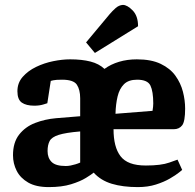

<svg xmlns="http://www.w3.org/2000/svg" viewBox="-20 -751 794 783"><path d="M307 -277V-350Q307 -385 293.5 -405.5Q280 -426 233 -426Q207 -426 197 -423.5Q187 -421 187 -421L173 -330Q173 -330 157 -325Q141 -320 120 -320Q87 -320 69 -332.5Q51 -345 51 -379Q51 -413 72.5 -437.5Q94 -462 127 -478Q160 -494 197 -501.5Q234 -509 266 -509Q314 -509 349 -500Q384 -491 406 -470Q432 -489 465.5 -499Q499 -509 538 -509Q597 -509 635.5 -490.5Q674 -472 695.5 -442Q717 -412 726 -377Q735 -342 735 -308Q735 -256 723 -240Q711 -224 688 -224H443Q443 -188 450 -160.5Q457 -133 471.5 -114Q486 -95 511.5 -85.5Q537 -76 575 -76Q637 -76 670.5 -88Q704 -100 704 -100L723 -58Q723 -58 710 -47.5Q697 -37 673 -23Q649 -9 616 1.5Q583 12 542 12Q481 12 436 -1.5Q391 -15 362 -47Q354 -40 330.5 -25.5Q307 -11 269.5 0.5Q232 12 179 12Q127 12 95 -6.5Q63 -25 48 -54.5Q33 -84 33 -118Q33 -170 58 -202Q83 -234 123 -249.5Q163 -265 209 -269ZM602 -299Q605 -317 605 -329Q605 -378 593.5 -402Q582 -426 539 -426Q504 -426 485.5 -407.5Q467 -389 459.5 -357.5Q452 -326 451 -287ZM307 -215Q248 -210 219.5 -201Q191 -192 182.5 -176Q174 -160 174 -135Q174 -107 190.5 -90.5Q207 -74 248 -74Q258 -74 268 -76Q278 -78 288 -81Q298 -84 307 -88ZM331 -578 427 -693Q438 -706 451.5 -718Q465 -730 481 -731Q499 -731 521 -708.5Q543 -686 543 -644L367 -535Z"/></svg>

Font: Faustina VF Beta
Style: Regular
Weight: 400
Designer: Alfonso Garcia
Foundry: Omnibus-Type
Version: Version 1.006